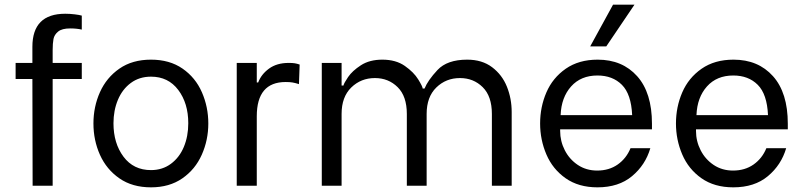

<svg xmlns="http://www.w3.org/2000/svg" viewBox="-20 -797 3453 824"><path d="M206 -582V-527H331V-458H206V0H120L119 -458H47V-527H119V-596Q119 -738 260 -738Q280 -738 300.5 -735.5Q321 -733 331 -730V-670Q309 -675 281 -675Q246 -675 229.5 -661.5Q213 -648 209.5 -629.5Q206 -611 206 -582Z M381 -267Q381 -339 409 -401.5Q437 -464 492.5 -502.5Q548 -541 628 -541Q708 -541 763.5 -502.5Q819 -464 846.5 -401Q874 -338 874 -267Q874 -196 846 -133Q818 -70 762.5 -31.5Q707 7 628 7Q548 7 492.5 -31.5Q437 -70 409 -132.5Q381 -195 381 -267ZM788 -268Q788 -354 745 -411Q702 -468 628 -468Q578 -468 541.5 -441Q505 -414 486 -368.5Q467 -323 467 -268Q467 -182 510 -124.5Q553 -67 628 -67Q677 -67 713.5 -94Q750 -121 769 -166.5Q788 -212 788 -268Z M996 -527H1082V-443H1088Q1101 -478 1134.5 -502.5Q1168 -527 1219 -527Q1235 -527 1244.5 -525.5Q1254 -524 1266 -520L1263 -436Q1247 -441 1235.5 -443Q1224 -445 1206 -445Q1082 -445 1082 -298V0H996Z M1361 -527H1446V-430H1454Q1456 -440 1474 -466.5Q1492 -493 1529 -517Q1566 -541 1621 -541Q1679 -541 1717.5 -514Q1756 -487 1775 -456Q1794 -425 1794 -417H1802Q1816 -452 1857.5 -496.5Q1899 -541 1985 -541Q2049 -541 2092 -508.5Q2135 -476 2155.5 -425Q2176 -374 2176 -316V0H2091V-308Q2091 -384 2051.5 -423Q2012 -462 1954 -462Q1894 -462 1852.5 -421.5Q1811 -381 1811 -308V0H1726V-308Q1726 -384 1686.5 -423Q1647 -462 1589 -462Q1529 -462 1487.5 -421.5Q1446 -381 1446 -308V0H1361Z M2298 -267Q2298 -338 2325 -400.5Q2352 -463 2408 -502Q2464 -541 2545 -541Q2651 -541 2714.5 -470Q2778 -399 2778 -266V-242H2384V-235Q2384 -191 2404 -152Q2424 -113 2460 -89Q2496 -65 2543 -65Q2594 -65 2631 -91Q2668 -117 2686 -161H2771Q2750 -89 2692.5 -41Q2635 7 2544 7Q2463 7 2407.5 -32Q2352 -71 2325 -134Q2298 -197 2298 -267ZM2693 -303Q2689 -393 2649 -433Q2609 -473 2544 -473Q2473 -473 2431 -426Q2389 -379 2386 -303ZM2513 -598 2611 -777H2703L2582 -598Z M2881 -267Q2881 -338 2908 -400.5Q2935 -463 2991 -502Q3047 -541 3128 -541Q3234 -541 3297.5 -470Q3361 -399 3361 -266V-242H2967V-235Q2967 -191 2987 -152Q3007 -113 3043 -89Q3079 -65 3126 -65Q3177 -65 3214 -91Q3251 -117 3269 -161H3354Q3333 -89 3275.5 -41Q3218 7 3127 7Q3046 7 2990.5 -32Q2935 -71 2908 -134Q2881 -197 2881 -267ZM3276 -303Q3272 -393 3232 -433Q3192 -473 3127 -473Q3056 -473 3014 -426Q2972 -379 2969 -303Z"/></svg>

Font: Be Vietnam
Style: Regular
Weight: 400
Designer: Gabriel Lam
Foundry: TypeRant
Version: Version 4.000